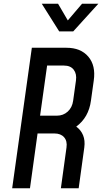

<svg xmlns="http://www.w3.org/2000/svg" viewBox="-20 -1005 550 1025"><path d="M45 0H140L180.5 -292.5H270.5Q304.5 -292.5 322.2 -272.2Q340 -252 335 -217.5L305 0H400L430 -217.5Q435 -255 423.5 -283Q412 -311 387 -329Q453.5 -378 465.5 -467.5L480.5 -575Q492 -655 451.5 -702.5Q411 -750 335 -750H150ZM194 -387.5 231.5 -655H321.5Q356.5 -655 373.5 -632.8Q390.5 -610.5 385.5 -575L370.5 -467.5Q365.5 -431 341.5 -409.2Q317.5 -387.5 284 -387.5ZM296 -837.5H371L505 -985H418L342 -896L290 -985H203Z"/></svg>

Font: Mohave Medium
Style: Italic
Weight: 500
Italic angle: -8°
Designer: Gumpita Rahayu
Foundry: Tokotype
Version: Version 2.002; ttfautohint (v1.8.3)